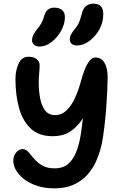

<svg xmlns="http://www.w3.org/2000/svg" viewBox="-20 -1027 670 1056"><path d="M278 9Q212 9 161 -13.5Q110 -36 81.5 -71.5Q53 -107 53 -144Q53 -166 67.5 -186.5Q82 -207 105 -207Q122 -207 136 -191Q150 -175 167.5 -154Q185 -133 212 -117Q239 -101 281 -101Q324 -101 351 -122.5Q378 -144 394 -179.5Q410 -215 419 -259Q424 -282 428 -312.5Q432 -343 436 -376Q406 -330 367 -304Q328 -278 269 -278Q193 -278 148.5 -320.5Q104 -363 84.5 -434Q65 -505 65 -592Q65 -640 82.5 -677.5Q100 -715 136 -715Q165 -715 181.5 -702Q198 -689 198 -668Q198 -650 195.5 -624.5Q193 -599 193 -572Q193 -531 200 -490Q207 -449 226.5 -421.5Q246 -394 283 -394Q319 -394 346 -420Q373 -446 392 -487.5Q411 -529 424 -576Q433 -611 445 -642Q457 -673 472 -692Q487 -711 504 -711Q537 -711 554.5 -682Q572 -653 572 -602Q572 -572 570 -527.5Q568 -483 564 -431Q560 -379 554 -328.5Q548 -278 540 -236Q530 -191 511.5 -147Q493 -103 462.5 -68Q432 -33 386.5 -12Q341 9 278 9ZM404 -777Q384 -777 374 -786Q364 -795 364 -810Q364 -825 371 -838Q378 -851 391 -867Q409 -888 416.5 -908Q424 -928 431 -956Q439 -984 455.5 -995.5Q472 -1007 493 -1007Q548 -1007 548 -950Q548 -904 526.5 -865Q505 -826 471.5 -801.5Q438 -777 404 -777ZM197 -771Q178 -771 167 -781Q156 -791 156 -807Q157 -821 162.5 -833.5Q168 -846 183 -865Q199 -884 207 -898.5Q215 -913 222 -936Q230 -964 244 -974.5Q258 -985 279 -985Q305 -985 321.5 -971.5Q338 -958 337 -929Q336 -892 315 -855.5Q294 -819 262.5 -795Q231 -771 197 -771Z"/></svg>

Font: Shantell Sans Normal
Style: Regular
Weight: 600
Designer: Stephen Nixon, Anya Danilova, Shantell Martin
Foundry: Arrow Type
Version: Version 1.009;[a7da0bfa3]